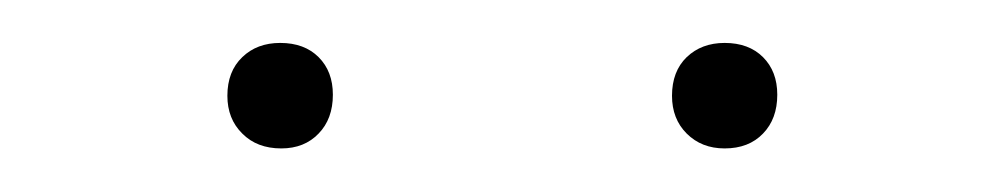

<svg xmlns="http://www.w3.org/2000/svg" viewBox="-20 -705 466 89"><path d="M315.9 -636.2Q305.2 -636.2 298.3 -643.1Q291.5 -649.9 291.5 -660.6Q291.5 -671.9 298.3 -678.5Q305.2 -685.1 315.9 -685.1Q327.1 -685.1 333.7 -678.5Q340.3 -671.9 340.3 -661.1Q340.3 -649.9 333.7 -643.1Q327.1 -636.2 315.9 -636.2ZM110.4 -636.2Q99.1 -636.2 92.3 -643.1Q85.4 -649.9 85.4 -660.6Q85.4 -671.9 92.3 -678.5Q99.1 -685.1 109.9 -685.1Q121.1 -685.1 127.7 -678.5Q134.3 -671.9 134.3 -661.1Q134.3 -649.9 127.7 -643.1Q121.1 -636.2 110.4 -636.2Z"/></svg>

Font: Kumbh Sans Thin
Style: Regular
Weight: 250
Version: Version 1.004